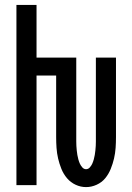

<svg xmlns="http://www.w3.org/2000/svg" viewBox="-20 -755 540 783"><path d="M331 8Q309 8 288.5 -1.5Q268 -11 253.5 -28Q239 -45 230.5 -66Q222 -87 217 -108.5Q212 -130 210.5 -152Q209 -174 209 -196V-447H129V0H47V-735H129V-520H291V-196Q291 -187 291 -178Q291 -169 291.5 -160Q292 -151 293 -141.5Q294 -132 295.5 -123Q297 -114 299.5 -105Q302 -96 305.5 -88Q309 -80 315.5 -72.5Q322 -65 331 -65Q340 -65 346.5 -72.5Q353 -80 356.5 -88Q360 -96 362.5 -105Q365 -114 366.5 -123Q368 -132 369 -141.5Q370 -151 370.5 -160Q371 -169 371 -178Q371 -187 371 -196V-520H453V-196Q453 -174 451.5 -152Q450 -130 445 -108.5Q440 -87 431.5 -66Q423 -45 409 -28Q395 -11 374 -1.5Q353 8 331 8Z"/></svg>

Font: Iosevka Fixed Medium
Style: Regular
Weight: 500
Monospace: yes
Designer: Belleve Invis
Foundry: Belleve Invis
Version: Version 32.3.0